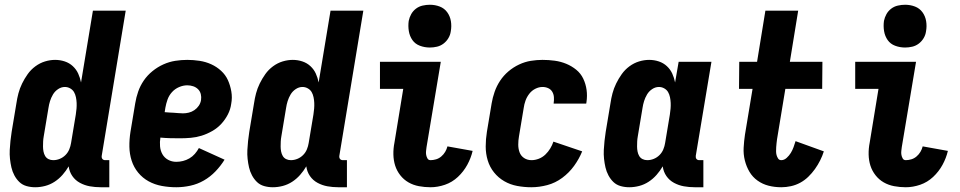

<svg xmlns="http://www.w3.org/2000/svg" viewBox="-20 -780 4040 808"><path d="M128 8Q109 8 91.5 3Q74 -2 61.5 -14Q49 -26 40.5 -42Q32 -58 28 -75.5Q24 -93 22 -111.5Q20 -130 21 -149Q22 -168 24 -187Q26 -206 29 -225L49 -345Q52 -366 57.5 -387Q63 -408 73 -428.5Q83 -449 96.5 -468Q110 -487 129 -501Q148 -515 169.5 -521.5Q191 -528 212 -528Q233 -528 252.5 -521.5Q272 -515 286.5 -501.5Q301 -488 309 -470.5Q317 -453 321 -433L371 -735H509L408 -124Q407 -116 411 -111Q415 -106 423 -106H440V8H404Q380 8 358 4Q336 0 316.5 -10.5Q297 -21 284.5 -39Q272 -57 269 -80Q258 -61 243 -44Q228 -27 209.5 -15Q191 -3 170 2.5Q149 8 128 8ZM204 -106Q218 -106 231.5 -111.5Q245 -117 255.5 -127.5Q266 -138 271.5 -151.5Q277 -165 279 -178L299 -298Q301 -311 302 -323Q303 -335 302.5 -347Q302 -359 299.5 -371Q297 -383 291.5 -392.5Q286 -402 275.5 -408Q265 -414 253 -414Q238 -414 224.5 -405Q211 -396 203 -382.5Q195 -369 190.5 -354.5Q186 -340 184 -326L164 -206Q162 -195 161.5 -184.5Q161 -174 161 -163.5Q161 -153 163 -142.5Q165 -132 170 -123.5Q175 -115 184 -110.5Q193 -106 204 -106Z M722 8Q691 8 661 2.5Q631 -3 605.5 -17Q580 -31 561.5 -53.5Q543 -76 534 -104Q525 -132 524.5 -162.5Q524 -193 529 -225L549 -345Q553 -370 561.5 -394.5Q570 -419 585 -441Q600 -463 621.5 -480.5Q643 -498 667.5 -509Q692 -520 717.5 -524Q743 -528 768 -528Q794 -528 820 -524Q846 -520 869 -509.5Q892 -499 910.5 -482Q929 -465 939 -443Q949 -421 953.5 -395Q958 -369 953 -343Q950 -320 939 -298.5Q928 -277 911.5 -259Q895 -241 873 -228.5Q851 -216 828.5 -209Q806 -202 783 -200Q760 -198 738 -198Q717 -198 696.5 -198.5Q676 -199 655 -201Q652 -183 653.5 -164.5Q655 -146 663.5 -131Q672 -116 687.5 -107.5Q703 -99 722 -99Q736 -99 750 -102.5Q764 -106 777 -113.5Q790 -121 800 -132.5Q810 -144 817 -157L925 -108Q909 -82 887 -59Q865 -36 838 -20.5Q811 -5 781 1.5Q751 8 722 8ZM750 -303Q762 -303 774.5 -306Q787 -309 798 -316.5Q809 -324 816.5 -335Q824 -346 826 -359Q828 -372 825 -384Q822 -396 813.5 -404.5Q805 -413 793 -417Q781 -421 768 -421Q751 -421 733.5 -413.5Q716 -406 703.5 -392Q691 -378 685 -361Q679 -344 676 -327L673 -308Q683 -307 692 -306.5Q701 -306 711 -305.5Q721 -305 730.5 -304Q740 -303 750 -303Z M1128 8Q1109 8 1091.5 3Q1074 -2 1061.5 -14Q1049 -26 1040.5 -42Q1032 -58 1028 -75.5Q1024 -93 1022 -111.5Q1020 -130 1021 -149Q1022 -168 1024 -187Q1026 -206 1029 -225L1049 -345Q1052 -366 1057.5 -387Q1063 -408 1073 -428.5Q1083 -449 1096.5 -468Q1110 -487 1129 -501Q1148 -515 1169.5 -521.5Q1191 -528 1212 -528Q1233 -528 1252.5 -521.5Q1272 -515 1286.5 -501.5Q1301 -488 1309 -470.5Q1317 -453 1321 -433L1371 -735H1509L1408 -124Q1407 -116 1411 -111Q1415 -106 1423 -106H1440V8H1404Q1380 8 1358 4Q1336 0 1316.5 -10.5Q1297 -21 1284.5 -39Q1272 -57 1269 -80Q1258 -61 1243 -44Q1228 -27 1209.5 -15Q1191 -3 1170 2.5Q1149 8 1128 8ZM1204 -106Q1218 -106 1231.5 -111.5Q1245 -117 1255.5 -127.5Q1266 -138 1271.5 -151.5Q1277 -165 1279 -178L1299 -298Q1301 -311 1302 -323Q1303 -335 1302.5 -347Q1302 -359 1299.5 -371Q1297 -383 1291.5 -392.5Q1286 -402 1275.5 -408Q1265 -414 1253 -414Q1238 -414 1224.5 -405Q1211 -396 1203 -382.5Q1195 -369 1190.5 -354.5Q1186 -340 1184 -326L1164 -206Q1162 -195 1161.5 -184.5Q1161 -174 1161 -163.5Q1161 -153 1163 -142.5Q1165 -132 1170 -123.5Q1175 -115 1184 -110.5Q1193 -106 1204 -106Z M1792 8Q1767 8 1743 3.5Q1719 -1 1699 -12.5Q1679 -24 1664.5 -42.5Q1650 -61 1643 -83Q1636 -105 1635.5 -130Q1635 -155 1640 -180L1677 -406H1579V-520H1835L1775 -161Q1774 -153 1773 -144.5Q1772 -136 1773.5 -128Q1775 -120 1779 -113Q1783 -106 1792 -106Q1803 -106 1815 -109.5Q1827 -113 1837 -121.5Q1847 -130 1853.5 -141Q1860 -152 1863 -164L1969 -145Q1962 -115 1946.5 -86.5Q1931 -58 1907 -35.5Q1883 -13 1852.5 -2.5Q1822 8 1792 8ZM1789 -580Q1767 -580 1747 -587.5Q1727 -595 1715.5 -611.5Q1704 -628 1700.5 -649Q1697 -670 1700 -692Q1703 -707 1710.5 -720.5Q1718 -734 1730.5 -743.5Q1743 -753 1758.5 -756.5Q1774 -760 1789 -760Q1811 -760 1830.5 -752.5Q1850 -745 1862 -728.5Q1874 -712 1877.5 -691Q1881 -670 1877 -648Q1875 -633 1867 -619.5Q1859 -606 1846.5 -596.5Q1834 -587 1819 -583.5Q1804 -580 1789 -580Z M2216 8Q2186 8 2156.5 2.5Q2127 -3 2102 -17.5Q2077 -32 2059 -54.5Q2041 -77 2032.5 -105Q2024 -133 2024 -163.5Q2024 -194 2029 -225L2049 -345Q2053 -369 2061.5 -393.5Q2070 -418 2084.5 -440Q2099 -462 2119.5 -479.5Q2140 -497 2164.5 -508.5Q2189 -520 2214 -524Q2239 -528 2263 -528Q2289 -528 2314.5 -524.5Q2340 -521 2363 -511.5Q2386 -502 2405 -486.5Q2424 -471 2434.5 -449Q2445 -427 2448.5 -402Q2452 -377 2448 -350L2447 -344H2310V-346Q2312 -359 2311 -371.5Q2310 -384 2304 -394Q2298 -404 2287 -409Q2276 -414 2263 -414Q2248 -414 2233 -406.5Q2218 -399 2207.5 -385.5Q2197 -372 2191.5 -356.5Q2186 -341 2184 -326L2164 -206Q2161 -189 2161 -171.5Q2161 -154 2166.5 -139Q2172 -124 2185.5 -115Q2199 -106 2217 -106Q2232 -106 2247.5 -112Q2263 -118 2275 -129.5Q2287 -141 2295.5 -155Q2304 -169 2309 -184L2430 -143Q2417 -111 2396 -82Q2375 -53 2346 -31.5Q2317 -10 2283 -1Q2249 8 2216 8Z M2628 8Q2609 8 2591.5 3Q2574 -2 2561.5 -14Q2549 -26 2540.5 -42Q2532 -58 2528 -75.5Q2524 -93 2522 -111.5Q2520 -130 2521 -149Q2522 -168 2524 -187Q2526 -206 2529 -225L2549 -345Q2552 -366 2557.5 -387Q2563 -408 2573 -428.5Q2583 -449 2596.5 -468Q2610 -487 2629 -501Q2648 -515 2669.5 -521.5Q2691 -528 2712 -528Q2733 -528 2752.5 -521.5Q2772 -515 2786.5 -501.5Q2801 -488 2809 -470.5Q2817 -453 2821 -433L2836 -520H2974L2908 -124Q2907 -116 2911 -111Q2915 -106 2923 -106H2940V8H2904Q2880 8 2858 4Q2836 0 2816.5 -10.5Q2797 -21 2784.5 -39Q2772 -57 2769 -80Q2758 -61 2743 -44Q2728 -27 2709.5 -15Q2691 -3 2670 2.5Q2649 8 2628 8ZM2704 -106Q2718 -106 2731.5 -111.5Q2745 -117 2755.5 -127.5Q2766 -138 2771.5 -151.5Q2777 -165 2779 -178L2799 -298Q2801 -311 2802 -323Q2803 -335 2802.5 -347Q2802 -359 2799.5 -371Q2797 -383 2791.5 -392.5Q2786 -402 2775.5 -408Q2765 -414 2753 -414Q2738 -414 2724.5 -405Q2711 -396 2703 -382.5Q2695 -369 2690.5 -354.5Q2686 -340 2684 -326L2664 -206Q2662 -195 2661.5 -184.5Q2661 -174 2661 -163.5Q2661 -153 2663 -142.5Q2665 -132 2670 -123.5Q2675 -115 2684 -110.5Q2693 -106 2704 -106Z M3268 8Q3240 8 3214.5 1.5Q3189 -5 3168 -20Q3147 -35 3134 -57Q3121 -79 3114.5 -105Q3108 -131 3109.5 -158.5Q3111 -186 3115 -213L3147 -406H3090L3091 -520H3166L3201 -735H3339L3304 -520H3441L3440 -406H3285L3250 -194Q3249 -186 3248 -177.5Q3247 -169 3246.5 -160.5Q3246 -152 3246 -143.5Q3246 -135 3248 -127.5Q3250 -120 3254.5 -113Q3259 -106 3268 -106Q3280 -106 3290.5 -115.5Q3301 -125 3308 -136.5Q3315 -148 3319.5 -160.5Q3324 -173 3328 -186L3447 -143Q3441 -124 3431.5 -105Q3422 -86 3409.5 -68.5Q3397 -51 3381.5 -36Q3366 -21 3347.5 -11Q3329 -1 3308.5 3.5Q3288 8 3268 8Z M3792 8Q3767 8 3743 3.5Q3719 -1 3699 -12.5Q3679 -24 3664.5 -42.5Q3650 -61 3643 -83Q3636 -105 3635.5 -130Q3635 -155 3640 -180L3677 -406H3579V-520H3835L3775 -161Q3774 -153 3773 -144.5Q3772 -136 3773.5 -128Q3775 -120 3779 -113Q3783 -106 3792 -106Q3803 -106 3815 -109.5Q3827 -113 3837 -121.5Q3847 -130 3853.5 -141Q3860 -152 3863 -164L3969 -145Q3962 -115 3946.5 -86.5Q3931 -58 3907 -35.5Q3883 -13 3852.5 -2.5Q3822 8 3792 8ZM3789 -580Q3767 -580 3747 -587.5Q3727 -595 3715.5 -611.5Q3704 -628 3700.5 -649Q3697 -670 3700 -692Q3703 -707 3710.5 -720.5Q3718 -734 3730.5 -743.5Q3743 -753 3758.5 -756.5Q3774 -760 3789 -760Q3811 -760 3830.5 -752.5Q3850 -745 3862 -728.5Q3874 -712 3877.5 -691Q3881 -670 3877 -648Q3875 -633 3867 -619.5Q3859 -606 3846.5 -596.5Q3834 -587 3819 -583.5Q3804 -580 3789 -580Z"/></svg>

Font: Iosevka Curly Heavy
Style: Italic
Weight: 900
Italic angle: -9°
Monospace: yes
Designer: Belleve Invis
Foundry: Belleve Invis
Version: Version 22.1.2; ttfautohint (v1.8.4)